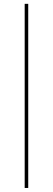

<svg xmlns="http://www.w3.org/2000/svg" viewBox="-20 -730 269 976"><path d="M123.5 -710.5V225.5H105.5V-710.5Z"/></svg>

Font: Anek Kannada Thin
Style: Regular
Weight: 250
Version: Version 1.003